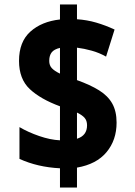

<svg xmlns="http://www.w3.org/2000/svg" viewBox="-20 -780 603 858"><path d="M248 -28Q148 -33 67 -70V-212Q106 -189 155.5 -172Q205 -155 248 -153V-305Q161 -337 113 -382Q65 -427 65 -508Q65 -593 115.5 -638.5Q166 -684 248 -693V-760H324V-694Q369 -691 410 -679Q451 -667 492 -648L454 -527Q424 -544 390 -553.5Q356 -563 324 -567V-422Q383 -401 422.5 -376.5Q462 -352 481.5 -317.5Q501 -283 501 -232Q501 -154 456 -100Q411 -46 324 -31V58H248ZM248 -566Q222 -560 211 -546Q200 -532 200 -508Q200 -488 211.5 -475.5Q223 -463 248 -451ZM324 -160Q369 -174 369 -220Q369 -241 358 -253.5Q347 -266 324 -277Z"/></svg>

Font: Noto Sans Mono SemiCondensed Black
Style: Regular
Weight: 900
Width: 4
Designer: Monotype Design Team
Foundry: Monotype Imaging Inc.
Version: Version 2.014; ttfautohint (v1.8.4.7-5d5b)